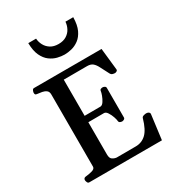

<svg xmlns="http://www.w3.org/2000/svg" viewBox="-222 -1088 1110 1217"><g transform="rotate(-30 333.0 -479.0)"><path d="M51.8 -24.9Q51.8 -41 67.9 -43Q91.3 -44.9 115.2 -51.5Q139.2 -58.1 139.2 -74.2V-602.5Q139.2 -623.5 126.7 -632.8Q114.3 -642.1 97.2 -645.3Q80.1 -648.4 64.9 -649.9Q54.7 -650.9 51 -654.1Q47.4 -657.2 47.4 -668Q47.4 -673.3 51.5 -683.1Q55.7 -692.9 64 -692.9L559.1 -693.4L576.2 -534.7Q577.1 -526.4 569.8 -522.2Q562.5 -518.1 557.1 -518.1Q549.3 -518.1 540 -520.8Q530.8 -523.4 524.9 -534.2Q505.4 -570.8 493.2 -595.5Q481 -620.1 466.3 -632.6Q451.7 -645 425.3 -645L254.4 -644.5V-379.9L372.1 -380.4Q384.8 -382.3 395.5 -398.9Q406.2 -415.5 413.3 -434.8Q420.4 -454.1 421.4 -463.9Q422.4 -473.6 429.2 -476.6Q436 -479.5 443.8 -479.5Q449.2 -479.5 457 -475.3Q464.8 -471.2 464.8 -462.9V-246.6Q464.8 -238.3 457 -234.1Q449.2 -230 443.8 -230Q436 -230 428.5 -233.4Q420.9 -236.8 419.9 -246.1Q419.4 -256.8 412.4 -277.6Q405.3 -298.3 394 -315.9Q382.8 -333.5 369.1 -333.5L254.4 -333V-96.2Q254.4 -69.3 268.3 -60.1Q282.2 -50.8 298.3 -49.3L438 -49.8Q481.9 -49.8 513.7 -79.3Q545.4 -108.9 566.4 -182.6Q568.8 -191.9 580.3 -195.3Q591.8 -198.7 599.6 -198.7Q608.9 -198.7 616.2 -194.6Q623.5 -190.4 624.5 -182.1L601.1 -0.5L68.4 0Q60.1 0 55.9 -9.8Q51.8 -19.5 51.8 -24.9ZM339.8 -779.3Q316.4 -779.3 288.3 -786.1Q260.3 -793 234.9 -811.8Q209.5 -830.6 192.9 -865.7Q176.3 -900.9 175.3 -957.5H232.4Q233.9 -932.6 246.1 -909.4Q258.3 -886.2 281.5 -871.3Q304.7 -856.4 339.8 -856.4Q375 -856.4 398.4 -871.3Q421.9 -886.2 433.8 -909.4Q445.8 -932.6 447.3 -957.5H504.4Q503.4 -900.9 486.8 -865.7Q470.2 -830.6 444.8 -811.8Q419.4 -793 391.4 -786.1Q363.3 -779.3 339.8 -779.3Z"/></g></svg>

Font: Gelasio Medium
Style: Regular
Weight: 500
Designer: Eben Sorkin
Foundry: Eben Sorkin
Version: Version 1.008